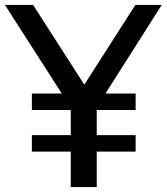

<svg xmlns="http://www.w3.org/2000/svg" viewBox="-30 -760 677 780"><path d="M627 -740 398.5 -380H521V-313H363V-211H521V-144H363V0H257.5V-144H99.5V-211H257.5V-313H99.5V-380H221L-10 -740H104.5L312.5 -416L520 -740Z"/></svg>

Font: Encode Sans Medium
Style: Regular
Weight: 500
Designer: Multiple Designers
Foundry: Impallari Type
Version: Version 2.000